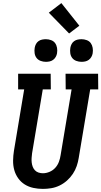

<svg xmlns="http://www.w3.org/2000/svg" viewBox="-20 -1211 654 1239"><path d="M257 8Q225 8 195 1.5Q165 -5 140 -20.5Q115 -36 97.5 -60.5Q80 -85 72 -114Q64 -143 64.5 -175Q65 -207 70 -238L136 -634H97V-735H307L308 -634H256L187 -222Q185 -207 184 -192Q183 -177 184.5 -163Q186 -149 191 -135.5Q196 -122 205.5 -112Q215 -102 228.5 -97.5Q242 -93 257 -93Q278 -93 299.5 -102Q321 -111 336.5 -128Q352 -145 360 -166.5Q368 -188 371 -209L442 -634H404L403 -735H613L614 -634H562L488 -192Q484 -166 475 -139.5Q466 -113 450 -89Q434 -65 412 -45.5Q390 -26 364 -13.5Q338 -1 310.5 3.5Q283 8 257 8ZM506 -812Q489 -812 472.5 -818Q456 -824 446 -837Q436 -850 433.5 -867.5Q431 -885 434 -903Q436 -915 442 -926.5Q448 -938 458.5 -945.5Q469 -953 481.5 -955.5Q494 -958 506 -958Q523 -958 539.5 -952Q556 -946 565.5 -933Q575 -920 578 -902.5Q581 -885 578 -867Q576 -855 569.5 -843.5Q563 -832 552.5 -824.5Q542 -817 530 -814.5Q518 -812 506 -812ZM276 -812Q259 -812 242.5 -818Q226 -824 216 -837Q206 -850 203.5 -867.5Q201 -885 204 -903Q206 -915 212 -926.5Q218 -938 228.5 -945.5Q239 -953 251.5 -955.5Q264 -958 276 -958Q293 -958 309.5 -952Q326 -946 335.5 -933Q345 -920 348 -902.5Q351 -885 348 -867Q346 -855 339.5 -843.5Q333 -832 322.5 -824.5Q312 -817 300 -814.5Q288 -812 276 -812ZM426 -995 295 -1129 376 -1191 492 -1045Z"/></svg>

Font: Iosevka HT Extended
Style: Bold Italic
Weight: 700
Width: 7
Italic angle: -9°
Monospace: yes
Designer: Belleve Invis
Foundry: Belleve Invis
Version: Version 32.3.0; ttfautohint (v1.8.4)